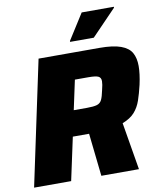

<svg xmlns="http://www.w3.org/2000/svg" viewBox="-96 -971 874 1046"><g transform="rotate(-10 341.5 -447.5)"><path d="M7 0 153 -688H490Q565 -688 607.5 -672.5Q650 -657 666.5 -627.5Q683 -598 683 -554Q683 -511 670 -452Q659 -405 646.5 -368.5Q634 -332 610.5 -305.5Q587 -279 543 -262L587 0H379L353 -237H263L212 0ZM293 -378H366Q403 -378 421.5 -383.5Q440 -389 448.5 -406.5Q457 -424 464 -459Q468 -474 470 -486.5Q472 -499 472 -507Q472 -527 457.5 -534Q443 -541 402 -541H328ZM338 -748V-753L428 -895H606V-890L469 -748Z"/></g></svg>

Font: Saira ExtraBold
Style: Italic
Weight: 800
Italic angle: -12°
Designer: Hector Gatti with collaboration of the Omnibus-Type team
Foundry: Omnibus-Type
Version: Version 1.100; ttfautohint (v1.8.3)